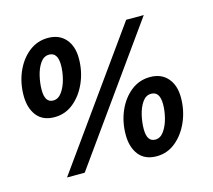

<svg xmlns="http://www.w3.org/2000/svg" viewBox="-104 -840 1090 981"><g transform="rotate(-15 441.5 -350.0)"><path d="M157 -314Q95 -314 63.2 -354.5Q31.5 -395 31.5 -460.5Q31.5 -528 56.5 -585.8Q81.5 -643.5 125.8 -678.8Q170 -714 227 -714Q286.5 -714 320 -675.5Q353.5 -637 353.5 -572.5Q353.5 -505 328 -446Q302.5 -387 258.2 -350.5Q214 -314 157 -314ZM172 -398Q199 -398 218 -424.8Q237 -451.5 246.8 -489.8Q256.5 -528 256.5 -562.5Q256.5 -630 211 -630Q183 -630 164.5 -603.5Q146 -577 137 -538.8Q128 -500.5 128 -464.5Q128 -398 172 -398ZM137.5 0 638 -700H731L231 0ZM609 14Q547 14 515.2 -26.5Q483.5 -67 483.5 -132.5Q483.5 -200 508.5 -257.8Q533.5 -315.5 577.8 -350.8Q622 -386 679 -386Q738.5 -386 772 -347.5Q805.5 -309 805.5 -244.5Q805.5 -177 780 -118Q754.5 -59 710.2 -22.5Q666 14 609 14ZM624 -70Q651 -70 670 -96.8Q689 -123.5 698.8 -161.8Q708.5 -200 708.5 -234.5Q708.5 -302 663 -302Q635 -302 616.5 -275.5Q598 -249 589 -210.8Q580 -172.5 580 -136.5Q580 -70 624 -70Z"/></g></svg>

Font: Cabin Condensed
Style: Bold Italic
Weight: 700
Width: 3
Italic angle: -10°
Designer: Pablo Impallari
Foundry: Pablo Impallari. http://www.impallari.com Igino Marini. http://www.ikern.com
Version: Version 3.001; ttfautohint (v1.8.3)